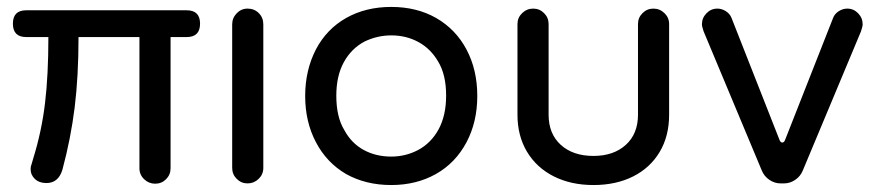

<svg xmlns="http://www.w3.org/2000/svg" viewBox="-20 -529 2561 560"><path d="M386.7 -38.1V-420.9H209Q209 -306.6 197.8 -215.8Q186.5 -125 162.1 -34.2Q150.4 4.9 115.2 4.9Q94.7 4.9 82 -6.8Q69.3 -18.6 69.3 -36.1Q69.3 -43.9 72.3 -50.8L77.1 -67.4Q101.6 -146.5 111.3 -228Q121.1 -309.6 121.1 -420.9H56.6Q17.6 -420.9 17.6 -460Q17.6 -499 56.6 -499H524.4Q563.5 -499 563.5 -460Q563.5 -420.9 524.4 -420.9H477.5V-38.1Q477.5 -19.5 464.4 -6.3Q451.2 6.8 432.6 6.8Q414.1 6.8 400.4 -6.3Q386.7 -19.5 386.7 -38.1Z M657.2 -39.1V-458Q657.2 -476.6 670.4 -490.2Q683.6 -503.9 702.1 -503.9Q721.7 -503.9 734.9 -490.7Q748 -477.5 748 -458V-39.1Q748 -20.5 734.4 -7.3Q720.7 5.9 702.1 5.9Q683.6 5.9 670.4 -7.3Q657.2 -20.5 657.2 -39.1Z M989.3 -21.5Q932.6 -54.7 901.4 -114.3Q870.1 -173.8 870.1 -249Q870.1 -324.2 901.4 -384.8Q932.6 -444.3 989.7 -476.6Q1046.9 -508.8 1121.1 -508.8Q1195.3 -508.8 1252 -476.6Q1309.6 -443.4 1340.8 -384.3Q1372.1 -325.2 1372.1 -249Q1372.1 -173.8 1340.8 -114.3Q1308.6 -53.7 1251.5 -21.5Q1194.3 10.7 1121.1 10.7Q1046.9 10.7 989.3 -21.5ZM1198.2 -90.8Q1237.3 -111.3 1259.3 -151.9Q1281.2 -192.4 1281.2 -250Q1281.2 -311.5 1257.8 -349.6Q1236.3 -386.7 1200.7 -406.2Q1165 -425.8 1121.1 -425.8Q1081.1 -425.8 1043.9 -408.2Q1004.9 -387.7 982.9 -347.7Q960.9 -307.6 960.9 -250Q960.9 -187.5 984.4 -149.4Q1004.9 -111.3 1040.5 -91.8Q1076.2 -72.3 1121.1 -72.3Q1162.1 -72.3 1198.2 -90.8Z M1489.3 -194.3V-459Q1489.3 -477.5 1502.9 -490.7Q1516.6 -503.9 1535.2 -503.9Q1553.7 -503.9 1566.9 -490.7Q1580.1 -477.5 1580.1 -459V-194.3Q1580.1 -138.7 1615.7 -106.4Q1651.4 -74.2 1710.9 -74.2Q1769.5 -74.2 1805.2 -106.4Q1840.8 -138.7 1840.8 -194.3V-459Q1840.8 -477.5 1854 -490.7Q1867.2 -503.9 1885.7 -503.9Q1904.3 -503.9 1918 -490.7Q1931.6 -477.5 1931.6 -459V-194.3Q1931.6 -131.8 1903.8 -85.4Q1876 -39.1 1826.2 -14.2Q1776.4 10.7 1710.9 10.7Q1645.5 10.7 1595.2 -14.6Q1544.9 -40 1517.1 -86.4Q1489.3 -132.8 1489.3 -194.3Z M2202.1 -31.2 2032.2 -437.5Q2027.3 -452.1 2027.3 -458Q2027.3 -476.6 2040.5 -490.2Q2053.7 -503.9 2072.3 -503.9Q2085 -503.9 2096.7 -496.6Q2108.4 -489.3 2113.3 -477.5L2253.9 -120.1Q2256.8 -113.3 2261.7 -113.3Q2266.6 -113.3 2269.5 -120.1L2410.2 -477.5Q2415 -489.3 2426.8 -496.6Q2438.5 -503.9 2451.2 -503.9Q2469.7 -503.9 2482.9 -490.2Q2496.1 -476.6 2496.1 -458Q2496.1 -452.1 2491.2 -437.5L2321.3 -31.2Q2314.5 -14.6 2299.3 -4.4Q2284.2 5.9 2266.6 5.9H2256.8Q2239.3 5.9 2224.1 -4.4Q2209 -14.6 2202.1 -31.2Z"/></svg>

Font: jf-openhuninn-2.1
Style: Regular
Weight: 400
Designer: [Kosugi Maru]
Designed by MOTOYA      

[Varela Round]
Joe Prince (Latin component); Avraham Cornfeld (Hebrew component)
Foundry: justfont Co., Ltd.
Version: 2.1